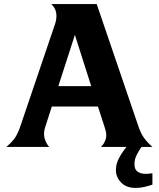

<svg xmlns="http://www.w3.org/2000/svg" viewBox="-20 -720 778 941"><path d="M200 -92Q192 -65 199 -41Q206 -17 221 0H11Q35 -20 50.5 -40.5Q66 -61 79 -99L251 -606Q259 -632 255.5 -656.5Q252 -681 231 -700H454L660 -96Q671 -65 686 -44Q701 -23 727 0H475Q492 -17 498.5 -39Q505 -61 494 -93L460 -198H234ZM427 -298 347 -549 266 -298ZM727 185Q706 192 686 196.5Q666 201 644 201Q599 201 573.5 174.5Q548 148 548 113Q548 84 563.5 54.5Q579 25 601 -1H674Q659 21 649 41.5Q639 62 639 84Q639 111 654.5 121.5Q670 132 694 132Q709 132 727 129Z"/></svg>

Font: LT Museum
Style: Bold
Weight: 700
Designer: Daniel Lyons
Foundry: LyonsType
Version: Version 1.010